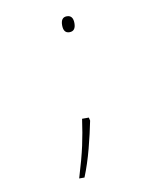

<svg xmlns="http://www.w3.org/2000/svg" viewBox="-77 -594 654 784"><g transform="rotate(-10 250.0 -201.5)"><path d="M279 -499Q279 -532 253 -532Q228 -532 228 -499Q228 -466 253 -466Q279 -466 279 -499ZM210 129Q231 77 247 16Q263 -45 273 -96L270 -109H242Q234 -51 223 -0.5Q212 50 188 129Z"/></g></svg>

Font: Noto Sans Mono UI Condensed Thin
Style: Regular
Weight: 250
Width: 3
Designer: Monotype Design team
Foundry: Monotype Imaging Inc.
Version: 1.000